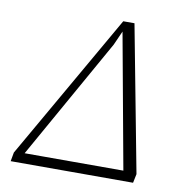

<svg xmlns="http://www.w3.org/2000/svg" viewBox="-77 -750 803 825"><g transform="rotate(10 324.5 -338.0)"><path d="M23 0 30 -39 395 -676H444L565 -39L557 0ZM66 -26 51 -44H524L510 -27L399 -635H401L372 -570Z"/></g></svg>

Font: Source Serif 4 Light
Style: Italic
Weight: 300
Italic angle: -12°
Designer: Frank Grießhammer
Foundry: Adobe Systems Incorporated
Version: Version 4.004;hotconv 1.0.116;makeotfexe 2.5.65601